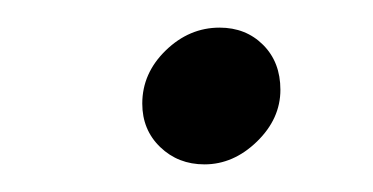

<svg xmlns="http://www.w3.org/2000/svg" viewBox="-20 -354 270 139"><path d="M83 -279Q83 -301 100 -317.5Q117 -334 139 -334Q158 -334 170.5 -321.5Q183 -309 183 -289Q183 -268 166 -251.5Q149 -235 128 -235Q109 -235 96 -247.5Q83 -260 83 -279Z"/></svg>

Font: Cambay Devanagari
Style: Italic
Weight: 400
Italic angle: -11°
Designer: Pooja Saxena
Foundry: Pooja Saxena
Version: Version 1.018;PS 001.018;hotconv 1.0.70;makeotf.lib2.5.58329